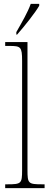

<svg xmlns="http://www.w3.org/2000/svg" viewBox="-20 -979 259 999"><path d="M65 -812V-799H69C108 -843 164 -914 184 -949V-959H140C124 -914 95 -865 65 -812ZM7 0H212V-20H200C127 -20 123 -24 123 -94V-760H7V-740H28C88 -740 95 -736 95 -662V-94C95 -24 91 -20 18 -20H7Z"/></svg>

Font: Noto Serif Devanagari Condensed Thin
Style: Regular
Weight: 100
Width: 3
Designer: Universal Thirst, Indian Type Foundry and the Monotype Design Team
Foundry: Monotype Imaging Inc.
Version: Version 2.004